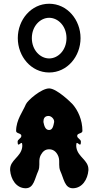

<svg xmlns="http://www.w3.org/2000/svg" viewBox="-20 -1005 526 1025"><path d="M150 -801.5C150 -865.6 194.9 -910 242.5 -910C290.2 -910 335 -865.6 335 -801.5C335 -737.4 290.2 -693 242.5 -693C194.9 -693 150 -737.4 150 -801.5ZM75 -801.5C75 -703.6 146.2 -618 242.5 -618C338.9 -618 410 -703.6 410 -801.5C410 -899.4 338.9 -985 242.5 -985C146.2 -985 75 -899.4 75 -801.5ZM239 -386C254 -386 269 -370 269 -357V-353C265 -333 261 -311 242 -311C222 -311 216 -333 212 -353V-357C212 -370 217 -386 239 -386ZM243 -533C242.7 -533 242.4 -533 242.1 -533C200.9 -533 126.9 -468.8 118 -448C103 -411 66 -365 66 -306C66 -291 94 -295 94 -280C94 -265 74 -263 74 -248C74 -208 99 -265 99 -230C99 -226 99 -221 98 -216C89 -166 34 -150 34 -101V-96C38 -47 67 -1 116 0H117C161 0 165 -51 184 -92C189 -104 190 -115 190 -126V-141C190 -153 191 -165 198 -178C208 -196 221 -208 242 -208C263 -208 278 -197 288 -178C295 -165 296 -153 296 -141V-126C296 -115 297 -104 302 -92C321 -51 325 0 369 0H370C419 -1 448 -47 452 -96V-101C452 -150 397 -166 388 -216C387 -221 387 -226 387 -230C387 -265 412 -208 412 -248C412 -263 392 -265 392 -280C392 -295 420 -291 420 -306C420 -365 396 -416 368 -448C360 -457 284 -532 243 -533Z"/></svg>

Font: Chromatic Etruscan
Style: Regular
Weight: 400
Version: Version 000.910